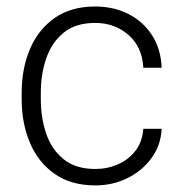

<svg xmlns="http://www.w3.org/2000/svg" viewBox="-20 -558 556 588"><path d="M272 -40.5Q308.6 -40.5 341.1 -54.7Q373.5 -68.8 394.8 -96.2Q416 -123.5 418.9 -163.6H475.1Q472.7 -113.3 444.3 -74.2Q416 -35.2 370.8 -12.7Q325.7 9.8 272 9.8Q197.8 9.8 147.5 -25.4Q97.2 -60.5 71.8 -120.4Q46.4 -180.2 46.4 -253.9V-274.4Q46.4 -348.6 72 -408.4Q97.7 -468.3 147.7 -503.2Q197.8 -538.1 271.5 -538.1Q328.1 -538.1 373.3 -515.1Q418.5 -492.2 445.6 -450.2Q472.7 -408.2 475.1 -350.6H418.9Q415.5 -414.6 373.3 -451.2Q331.1 -487.8 271.5 -487.8Q211.4 -487.8 174.8 -457.8Q138.2 -427.7 121.6 -379.2Q105 -330.6 105 -274.4V-253.9Q105 -197.8 121.3 -149.2Q137.7 -100.6 174.6 -70.6Q211.4 -40.5 272 -40.5Z"/></svg>

Font: Vazirmatn RD ExtraLight
Style: Regular
Weight: 200
Designer: Saber Rastikerdar
Foundry: Saber Rastikerdar
Version: Version 32.102